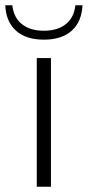

<svg xmlns="http://www.w3.org/2000/svg" viewBox="-40 -711 334 731"><path d="M100 -490H154V0H100ZM-20 -691H7Q12 -644 43.5 -619Q75 -594 127 -594Q179 -594 210.5 -619Q242 -644 247 -691H274Q271 -628 233 -594Q195 -560 127 -560Q59 -560 21 -594Q-17 -628 -20 -691Z"/></svg>

Font: Fahkwang ExtraLight
Style: Regular
Weight: 275
Designer: Suppakit Chalermlarp | Katatrad Co.,Ltd.
Foundry: Cadson Demak Co.,Ltd.
Version: Version 1.000; ttfautohint (v1.6)